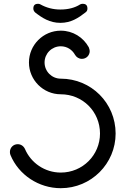

<svg xmlns="http://www.w3.org/2000/svg" viewBox="-20 -969 673 1008"><path d="M374 -681C381 -669 394 -660 410 -660C433 -660 451 -678 451 -701C451 -706 449 -713 446 -721C417 -773 363 -808 299 -808C207 -808 132 -733 132 -641C132 -549 207 -474 299 -474C414 -474 505 -383 505 -268C505 -155 414 -63 299 -63C215 -63 142 -114 111 -187C104 -202 90 -212 73 -212C50 -212 32 -194 32 -171C32 -165 33 -160 35 -155C78 -51 183 19 299 19C459 19 587 -110 587 -268C587 -428 459 -556 299 -556C252 -556 214 -594 214 -641C214 -688 252 -726 299 -726C332 -726 359 -708 374 -681ZM401 -946C373 -928 338 -919 297 -919C259 -919 224 -928 192 -946C189 -948 185 -949 180 -949C163 -949 155 -941 155 -924C155 -917 158 -910 164 -904C201 -875 241 -849 297 -849C353 -849 392 -875 429 -904C436 -909 439 -915 439 -924C439 -941 431 -949 414 -949C409 -949 405 -948 401 -946Z"/></svg>

Font: Fabada
Style: Regular
Weight: 400
Designer: deFharo
Foundry: deFharo.com
Version: Version 4.000 2011 initial release